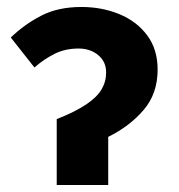

<svg xmlns="http://www.w3.org/2000/svg" viewBox="-20 -528 511 548"><path d="M141.9 0V-188Q195 -209.1 225.8 -229.8Q256.6 -250.5 269.8 -272.7Q282.9 -294.9 282.9 -321.4Q282.9 -352.1 260.2 -370.8Q237.5 -389.5 204.1 -389.5Q166 -389.5 135.5 -374.2Q105.1 -358.9 78.3 -335.4L10.8 -420.9Q48.8 -457.8 97.2 -483Q145.5 -508.1 212.4 -508.1Q270.8 -508.1 320.5 -487.7Q370.2 -467.2 400 -427.3Q429.9 -387.3 429.9 -329.3Q429.9 -260.8 389.9 -214.1Q349.9 -167.4 288.9 -137.4V0Z"/></svg>

Font: Source Sans 3 Variable
Style: Regular
Weight: 200
Designer: Paul D. Hunt
Foundry: Adobe Systems Incorporated
Version: Version 3.026